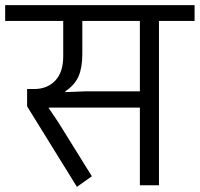

<svg xmlns="http://www.w3.org/2000/svg" viewBox="-40 -718 774 744"><path d="M65 -306V-373H92Q143 -373 174 -405.5Q205 -438 205 -500V-637H-20V-698H714V-637H576V0H502V-301H149V-299L186 -244L316 -35L258 6ZM213 -361 289 -364H502V-637H279V-509Q279 -456 264.5 -422.5Q250 -389 213 -364Z"/></svg>

Font: IBM Plex Sans Devanagari
Style: Regular
Weight: 400
Designer: Mike Abbink, Paul van der Laan, Pieter van Rosmalen, Erin McLaughlin
Foundry: Bold Monday
Version: Version 1.1